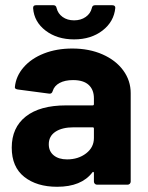

<svg xmlns="http://www.w3.org/2000/svg" viewBox="-20 -708 568 736"><path d="M481 -351V-12Q481 -7 477.5 -3.5Q474 0 469 0H352Q347 0 343.5 -3.5Q340 -7 340 -12V-45Q340 -48 338 -49Q336 -50 334 -47Q292 8 199 8Q121 8 73 -30Q25 -68 25 -142Q25 -219 79 -261.5Q133 -304 233 -304H335Q340 -304 340 -309V-331Q340 -364 320 -382.5Q300 -401 260 -401Q229 -401 208.5 -390Q188 -379 182 -359Q179 -348 169 -349L48 -365Q36 -367 37 -374Q41 -416 70.5 -450Q100 -484 148.5 -503Q197 -522 257 -522Q322 -522 373 -499.5Q424 -477 452.5 -438Q481 -399 481 -351ZM340 -179V-215Q340 -220 335 -220H263Q218 -220 192.5 -203Q167 -186 167 -155Q167 -128 186 -112.5Q205 -97 237 -97Q280 -97 310 -120Q340 -143 340 -179ZM107 -676V-678Q107 -688 118 -688H185Q195 -688 197 -677Q202 -656 220 -643Q238 -630 264 -630Q290 -630 308.5 -643Q327 -656 332 -677Q334 -688 344 -688H410Q422 -688 422 -678Q417 -625 373 -591Q329 -557 264 -557Q199 -557 155 -590.5Q111 -624 107 -676Z"/></svg>

Font: Amber EN
Style: Bold
Weight: 700
Designer: Jeremy Tribby
Foundry: Tribby Type
Version: Version 1.408 November 24, 2021